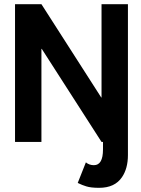

<svg xmlns="http://www.w3.org/2000/svg" viewBox="-20 -680 677 920"><path d="M473.5 0H466.5L180 -446H178.5V0H52V-660H178.5L465 -213H466.5V-660H593V63Q593 127 564.5 169Q530 220 455 220Q415.5 220 393.5 213Q371.5 206 360 200L352.5 196.5L391.5 98Q407.5 111.5 430 111.5Q473.5 111.5 473.5 36Z"/></svg>

Font: Lucymar Sans SemiBold
Style: Regular
Weight: 600
Foundry: The League of Moveable Type (original font) / Main changes by Cristiano Sobral with portions from Mirco Monsees
Version: Version 2.001;August 30, 2020;FontCreator 13.0.0.2681 64-bit